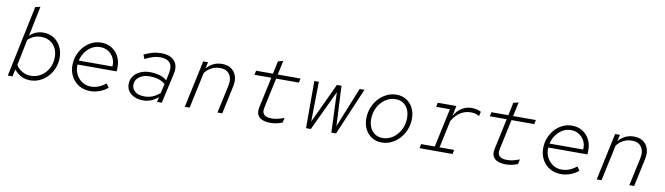

<svg xmlns="http://www.w3.org/2000/svg" viewBox="-38 -1328 6676 1928"><g transform="rotate(10 3300.0 -363.5)"><path d="M283 8Q231 8 190.5 -13Q150 -34 118 -74L102 0H54L206 -725L257 -737L194 -430Q224 -460 258.5 -473.5Q293 -487 333 -487Q393 -487 438.5 -458.5Q484 -430 510 -380Q536 -330 536 -266Q536 -209 516 -159.5Q496 -110 461.5 -72.5Q427 -35 381 -13.5Q335 8 283 8ZM130 -122Q151 -85 192.5 -61.5Q234 -38 280 -38Q338 -38 385 -68Q432 -98 459.5 -148.5Q487 -199 487 -261Q487 -342 440.5 -391.5Q394 -441 317 -441Q240 -441 184 -386Z M895 10Q832 10 782.5 -18.5Q733 -47 704 -98Q675 -149 675 -215Q675 -271 694.5 -320.5Q714 -370 748 -408Q782 -446 827 -467.5Q872 -489 923 -489Q982 -489 1027.5 -461.5Q1073 -434 1099 -386.5Q1125 -339 1125 -278Q1125 -267 1125 -256Q1125 -245 1123 -231H725Q720 -180 741 -135.5Q762 -91 802 -63.5Q842 -36 893 -36Q933 -36 969 -49.5Q1005 -63 1046 -94L1073 -55Q1036 -24 989.5 -7Q943 10 895 10ZM730 -272H1073Q1077 -320 1057.5 -359Q1038 -398 1002 -420.5Q966 -443 920 -443Q874 -443 835 -420.5Q796 -398 768.5 -359.5Q741 -321 730 -272Z M1433 10Q1359 10 1311.5 -28Q1264 -66 1264 -127Q1264 -173 1288.5 -207.5Q1313 -242 1356.5 -262Q1400 -282 1457 -282Q1508 -282 1553.5 -269Q1599 -256 1628 -229L1643 -298Q1660 -372 1630.5 -409.5Q1601 -447 1530 -447Q1496 -447 1458.5 -436Q1421 -425 1376 -402L1359 -444Q1403 -466 1445.5 -477.5Q1488 -489 1534 -489Q1595 -489 1635 -467Q1675 -445 1690.5 -404Q1706 -363 1693 -306L1624 0H1576L1587 -50Q1551 -20 1513 -5Q1475 10 1433 10ZM1312 -130Q1312 -85 1346 -58.5Q1380 -32 1440 -32Q1484 -32 1522 -47Q1560 -62 1597 -94L1619 -189Q1585 -218 1545.5 -229Q1506 -240 1460 -240Q1395 -240 1353.5 -209Q1312 -178 1312 -130Z M1859 0 1962 -481H2011L1997 -415Q2031 -454 2069.5 -471.5Q2108 -489 2155 -489Q2210 -489 2247.5 -463Q2285 -437 2300 -391.5Q2315 -346 2302 -286L2241 0H2192L2253 -283Q2269 -357 2238 -401Q2207 -445 2144 -445Q2046 -445 1987 -367L1908 0Z M2733 10Q2654 10 2618.5 -24Q2583 -58 2596 -122L2664 -438H2492L2501 -481H2673L2701 -612L2753 -625L2722 -481H2954L2945 -438H2713L2647 -130Q2637 -80 2660 -58Q2683 -36 2738 -36Q2767 -36 2796.5 -42.5Q2826 -49 2865 -64L2854 -15Q2826 -3 2794.5 3.5Q2763 10 2733 10Z M3095 0V-481H3141L3135 -75L3325 -481H3372L3392 -73L3557 -481H3606L3401 0H3353L3337 -409L3144 0Z M3866 10Q3810 10 3766.5 -17Q3723 -44 3698.5 -91.5Q3674 -139 3674 -201Q3674 -260 3694.5 -312Q3715 -364 3751 -404Q3787 -444 3834 -466.5Q3881 -489 3934 -489Q3990 -489 4033.5 -462Q4077 -435 4101.5 -387.5Q4126 -340 4126 -278Q4126 -219 4105.5 -167Q4085 -115 4049 -75Q4013 -35 3966 -12.5Q3919 10 3866 10ZM3868 -36Q3925 -36 3972.5 -68.5Q4020 -101 4048.5 -156Q4077 -211 4077 -277Q4077 -351 4037 -397Q3997 -443 3932 -443Q3875 -443 3827.5 -410.5Q3780 -378 3751.5 -323.5Q3723 -269 3723 -202Q3723 -129 3763 -82.5Q3803 -36 3868 -36Z M4252 0 4261 -43H4400L4485 -438H4345L4354 -481H4543L4521 -376Q4551 -429 4597 -459Q4643 -489 4701 -489Q4726 -489 4749.5 -483.5Q4773 -478 4795 -467L4785 -421Q4772 -429 4758.5 -434Q4745 -439 4731 -441.5Q4717 -444 4701 -444Q4639 -444 4591 -412.5Q4543 -381 4509 -322L4449 -43H4598L4589 0Z M5133 10Q5054 10 5018.5 -24Q4983 -58 4996 -122L5064 -438H4892L4901 -481H5073L5101 -612L5153 -625L5122 -481H5354L5345 -438H5113L5047 -130Q5037 -80 5060 -58Q5083 -36 5138 -36Q5167 -36 5196.5 -42.5Q5226 -49 5265 -64L5254 -15Q5226 -3 5194.5 3.5Q5163 10 5133 10Z M5695 10Q5632 10 5582.5 -18.5Q5533 -47 5504 -98Q5475 -149 5475 -215Q5475 -271 5494.5 -320.5Q5514 -370 5548 -408Q5582 -446 5627 -467.5Q5672 -489 5723 -489Q5782 -489 5827.5 -461.5Q5873 -434 5899 -386.5Q5925 -339 5925 -278Q5925 -267 5925 -256Q5925 -245 5923 -231H5525Q5520 -180 5541 -135.5Q5562 -91 5602 -63.5Q5642 -36 5693 -36Q5733 -36 5769 -49.5Q5805 -63 5846 -94L5873 -55Q5836 -24 5789.5 -7Q5743 10 5695 10ZM5530 -272H5873Q5877 -320 5857.5 -359Q5838 -398 5802 -420.5Q5766 -443 5720 -443Q5674 -443 5635 -420.5Q5596 -398 5568.5 -359.5Q5541 -321 5530 -272Z M6059 0 6162 -481H6211L6197 -415Q6231 -454 6269.5 -471.5Q6308 -489 6355 -489Q6410 -489 6447.5 -463Q6485 -437 6500 -391.5Q6515 -346 6502 -286L6441 0H6392L6453 -283Q6469 -357 6438 -401Q6407 -445 6344 -445Q6246 -445 6187 -367L6108 0Z"/></g></svg>

Font: Red Hat Mono
Style: Italic
Weight: 300
Italic angle: -12°
Monospace: yes
Designer: Pentagram, MCKL
Foundry: Pentagram, MCKL
Version: Version 1.023